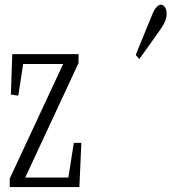

<svg xmlns="http://www.w3.org/2000/svg" viewBox="-20 -793 722 809"><path d="M21 -40.5 246.1 -523.4H77.6L57.1 -390.1L25.9 -394.5L31.7 -564.9H311V-527.8L86.4 -44.9H268.1L291 -190.9H322.8L314.5 -4.9H21ZM682.1 -732.4Q682.1 -721.7 677.2 -707.5Q672.4 -693.4 656.2 -669.4Q641.1 -647.9 625.5 -626.2Q609.9 -604.5 595.5 -584Q581.1 -563.5 566.9 -544.4Q566.9 -544.4 552.2 -561Q562.5 -588.9 573.5 -614.7Q584.5 -640.6 619.6 -727.1Q629.9 -753.4 639.9 -763.4Q649.9 -773.4 658 -773.4Q666 -773.4 674.1 -764.2Q682.1 -754.9 682.1 -732.4Z"/></svg>

Font: Scarab Serif
Style: Light
Weight: 300
Designer: John Roberts
Foundry: Scarab
Version: 1.0